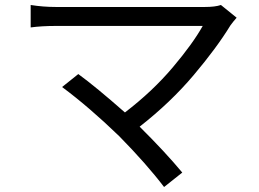

<svg xmlns="http://www.w3.org/2000/svg" viewBox="-20 -705 1040 770"><path d="M458 -159Q338 -275 229 -356L294 -408Q364 -357 481 -254Q592 -339 673 -435Q754 -531 793 -601Q660 -601 205 -601Q147 -601 103 -595V-685Q153 -677 205 -677Q282 -677 801 -677Q843 -677 866 -685L929 -634Q914 -617 904 -603Q849 -513 756.5 -403.5Q664 -294 540 -197Q641 -97 711 -13L638 45Q568 -47 458 -159Z"/></svg>

Font: Gothic Nguyen
Style: Regular
Weight: 400
Designer: MORI Takayuki
Version: Version 1.220;July 21, 2023;FontCreator 14.0.0.2814 64-bit